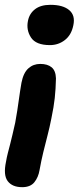

<svg xmlns="http://www.w3.org/2000/svg" viewBox="-25 -524 345 796"><path d="M67 252Q26 252 7 227Q-12 202 0 146Q3 128 7.5 110.5Q12 93 17 74Q22 55 27 33Q32 11 38 -15Q43 -41 46.5 -65Q50 -89 53 -109.5Q56 -130 58.5 -147.5Q61 -165 64 -181Q72 -222 92.5 -240.5Q113 -259 142 -259Q172 -259 189 -245Q206 -231 207 -199Q206 -154 202 -117.5Q198 -81 188 -33Q181 3 172 37.5Q163 72 154.5 107Q146 142 139 181Q134 211 117.5 231.5Q101 252 67 252ZM182 -337Q124 -337 103.5 -368.5Q83 -400 91 -438Q97 -468 120.5 -486Q144 -504 184 -504Q236 -504 262 -482Q288 -460 279 -419Q271 -379 244 -358Q217 -337 182 -337Z"/></svg>

Font: Shantell Sans
Style: Bold Italic
Weight: 700
Italic angle: -11°
Designer: Stephen Nixon, Anya Danilova, Shantell Martin
Foundry: Arrow Type
Version: Version 1.011;[c5ecc13dd]